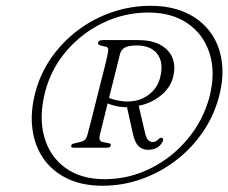

<svg xmlns="http://www.w3.org/2000/svg" viewBox="-20 -766 766 644"><path d="M323.5 -143Q391.5 -143 454.2 -165.2Q517 -187.5 569.5 -227.5Q622 -267.5 659.5 -322Q697 -376.5 714 -440Q732 -506.5 723.5 -562.8Q715 -619 684 -660Q653 -701 602.5 -723.8Q552 -746.5 485.5 -746.5Q418.5 -746.5 356.2 -725.2Q294 -704 242.2 -665.2Q190.5 -626.5 153.2 -573.8Q116 -521 99 -458Q81 -390.5 88.8 -333Q96.5 -275.5 126.5 -233Q156.5 -190.5 206.5 -166.8Q256.5 -143 323.5 -143ZM331 -165Q251 -165 198.5 -203.5Q146 -242 128 -308.5Q110 -375 131.5 -458.5Q152 -536.5 203.8 -596.2Q255.5 -656 327 -690Q398.5 -724 477.5 -724Q556.5 -724 609.8 -687.2Q663 -650.5 683.2 -586.5Q703.5 -522.5 682.5 -440.5Q661.5 -362 609.2 -299.5Q557 -237 484.5 -201Q412 -165 331 -165ZM560.5 -507Q550.5 -469 515.8 -442.8Q481 -416.5 438 -410Q429.5 -408.5 421.2 -407.5Q413 -406.5 404 -406.5Q381 -406.5 359.2 -412.8Q337.5 -419 321.5 -428.5L331 -445.5Q348 -435 369.2 -430.2Q390.5 -425.5 406.5 -425.5Q449.5 -425.5 479.5 -448.8Q509.5 -472 517.5 -507.5Q529.5 -556 507.8 -584.8Q486 -613.5 438.5 -613.5Q411.5 -613.5 398.8 -606.5Q386 -599.5 382 -583Q379 -571.5 372.5 -544.5Q366 -517.5 357.2 -483.5Q348.5 -449.5 340 -415.2Q331.5 -381 324.8 -353.5Q318 -326 315 -313.5Q312.5 -303 314.8 -297Q317 -291 325 -289.5L343 -286Q348.5 -285 350.5 -283.2Q352.5 -281.5 351.5 -277.5Q350 -270.5 338.5 -270.5H229Q216.5 -270.5 219 -277.5Q220 -282 223.8 -283.5Q227.5 -285 234 -286L251.5 -290.5Q259 -292 264.8 -297.2Q270.5 -302.5 273 -313Q276.5 -326 283.8 -353.8Q291 -381.5 299.5 -416.2Q308 -451 317 -485.8Q326 -520.5 332.8 -547.8Q339.5 -575 341.5 -587Q344 -597.5 342.5 -603Q341 -608.5 334.5 -609.5L318 -613Q307 -616 309 -623.5Q312 -631.5 323.5 -631.5H444Q510.5 -631.5 542.5 -596.8Q574.5 -562 560.5 -507ZM404 -415.5 442.5 -423 465.5 -324.5Q470 -303.5 476.8 -296.5Q483.5 -289.5 492 -289.5Q498 -289.5 503 -292.2Q508 -295 512 -299.5Q517 -305 522 -303.5Q526.5 -303 527.2 -299Q528 -295 525 -290.5Q519.5 -278.5 507 -271Q494.5 -263.5 476 -263.5Q457.5 -263.5 444.8 -275.8Q432 -288 425.5 -318.5Z"/></svg>

Font: Fraunces ExtraLight
Style: Italic
Weight: 250
Italic angle: -16°
Version: Version 1.000;[b76b70a41]